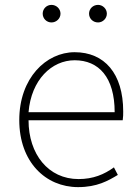

<svg xmlns="http://www.w3.org/2000/svg" viewBox="-20 -754 567 787"><path d="M300 13C378 13 423 -13 463 -37L447 -68C407 -39 362 -20 302 -20C178 -20 97 -122 97 -261H483C485 -275 485 -286 485 -297C485 -453 408 -540 286 -540C169 -540 59 -434 59 -262C59 -90 167 13 300 13ZM97 -294C108 -427 192 -507 286 -507C385 -507 450 -437 450 -294ZM191 -662C211 -662 228 -678 228 -698C228 -718 211 -734 191 -734C171 -734 155 -718 155 -698C155 -678 171 -662 191 -662ZM382 -662C401 -662 418 -678 418 -698C418 -718 401 -734 382 -734C361 -734 345 -718 345 -698C345 -678 361 -662 382 -662Z"/></svg>

Font: Source Han Sans JP ExtraLight
Style: Regular
Weight: 250
Designer: Ryoko NISHIZUKA 西塚涼子 (kana, bopomofo & ideographs); Paul D. Hunt (Latin, Greek & Cyrillic); Sandoll Communications 산돌커뮤니
Foundry: Adobe
Version: Version 2.001;hotconv 1.0.107;makeotfexe 2.5.65593